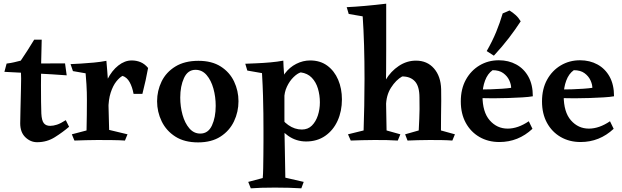

<svg xmlns="http://www.w3.org/2000/svg" viewBox="-20 -765 3387 1045"><path d="M207 -549Q205 -488 204 -423.5Q203 -359 203 -301Q203 -253 203.5 -211Q204 -169 205 -147Q207 -109 218.5 -94.5Q230 -80 253 -80Q270 -80 290 -86.5Q310 -93 338 -111L356 -75Q321 -45 278 -18Q235 9 182 9Q146 9 118 -18Q90 -45 90 -94Q90 -124 91.5 -170.5Q93 -217 94 -277Q95 -312 95 -337Q95 -362 94 -373Q94 -381 82.5 -386.5Q71 -392 55.5 -397Q40 -402 28.5 -407.5Q17 -413 16 -419Q40 -422 56.5 -426Q73 -430 93 -435Q113 -464 129 -489.5Q145 -515 166 -549ZM334 -420 343 -355Q263 -361 179.5 -365Q96 -369 4 -374L16 -419Z M559 -434Q561 -410 563.5 -381.5Q566 -353 567.5 -328Q569 -303 568 -289L574 -58L674 -34L660 0Q634 -2 590.5 -2.5Q547 -3 511 -3Q481 -3 447.5 -2Q414 -1 385 0L371 -34L451 -55Q452 -101 452.5 -139Q453 -177 453 -219Q453 -242 452.5 -262Q452 -282 450.5 -306Q449 -330 446 -366L377 -378L364 -416Q387 -417 421 -419Q455 -421 492 -424.5Q529 -428 559 -434ZM697 -436Q723 -436 745.5 -426.5Q768 -417 786 -395Q779 -357 772.5 -327.5Q766 -298 755 -254H707Q700 -292 685.5 -318Q671 -344 647 -352Q631 -344 613 -321.5Q595 -299 582.5 -261Q570 -223 570 -169L535 -227Q541 -286 565 -333.5Q589 -381 624 -408.5Q659 -436 697 -436Z M1058 10Q984 10 934.5 -21.5Q885 -53 860 -104.5Q835 -156 835 -214Q835 -271 859.5 -321.5Q884 -372 934.5 -403Q985 -434 1060 -434Q1133 -434 1181.5 -403Q1230 -372 1254 -321.5Q1278 -271 1278 -214Q1278 -156 1253.5 -104.5Q1229 -53 1180 -21.5Q1131 10 1058 10ZM1070 -38Q1113 -38 1133.5 -82Q1154 -126 1154 -189Q1154 -238 1141.5 -283Q1129 -328 1104.5 -356.5Q1080 -385 1044 -385Q1002 -385 981.5 -340.5Q961 -296 961 -234Q961 -185 973.5 -140Q986 -95 1010.5 -66.5Q1035 -38 1070 -38Z M1522 -435Q1523 -400 1525.5 -371.5Q1528 -343 1529 -322Q1528 -290 1528 -259.5Q1528 -229 1528 -196Q1528 -162 1528 -126Q1528 -90 1528.5 -45Q1529 0 1530.5 60Q1532 120 1533 202L1633 225L1620 260Q1589 258 1553 257Q1517 256 1476 256Q1432 256 1403 257Q1374 258 1345 260L1331 225L1410 204Q1412 183 1412.5 149.5Q1413 116 1413.5 78Q1414 40 1414 4.5Q1414 -31 1414 -56Q1414 -102 1413.5 -146.5Q1413 -191 1411.5 -244Q1410 -297 1406 -367L1326 -381L1315 -418Q1338 -419 1375 -420.5Q1412 -422 1451.5 -425.5Q1491 -429 1522 -435ZM1668 -436Q1723 -436 1761.5 -407.5Q1800 -379 1820.5 -331Q1841 -283 1841 -224Q1841 -160 1817.5 -108Q1794 -56 1750 -25.5Q1706 5 1646 5Q1592 5 1548 -26Q1504 -57 1475 -108L1494 -150Q1514 -109 1549 -84.5Q1584 -60 1623 -60Q1656 -60 1677.5 -81.5Q1699 -103 1710 -136.5Q1721 -170 1721 -208Q1721 -247 1710.5 -282.5Q1700 -318 1677 -342Q1654 -366 1617 -371Q1599 -366 1577.5 -345Q1556 -324 1541.5 -293Q1527 -262 1527 -226L1499 -287Q1505 -331 1530.5 -365Q1556 -399 1592.5 -417.5Q1629 -436 1668 -436Z M2082 -745Q2082 -686 2082 -621.5Q2082 -557 2082 -494Q2082 -431 2081.5 -376.5Q2081 -322 2080 -282L2084 -55L2159 -34L2145 0Q2115 -2 2085.5 -2.5Q2056 -3 2018 -3Q1982 -3 1950.5 -2Q1919 -1 1889 0L1874 -34L1959 -55Q1961 -117 1962.5 -189Q1964 -261 1964 -335Q1964 -433 1961.5 -518Q1959 -603 1954 -676L1878 -689L1867 -726Q1912 -728 1968 -733Q2024 -738 2082 -745ZM2244 -435Q2305 -435 2342 -392.5Q2379 -350 2381 -280Q2382 -254 2381.5 -216Q2381 -178 2380.5 -136Q2380 -94 2380 -55L2456 -34L2442 0Q2416 -2 2385.5 -2.5Q2355 -3 2318 -3Q2283 -3 2254 -2Q2225 -1 2198 0L2185 -34L2259 -55Q2261 -92 2262 -118.5Q2263 -145 2263.5 -171.5Q2264 -198 2263 -234Q2263 -295 2238.5 -322Q2214 -349 2169 -349Q2135 -330 2108 -287.5Q2081 -245 2081 -186L2046 -230Q2051 -283 2079 -330Q2107 -377 2150.5 -406Q2194 -435 2244 -435Z M2695 -437Q2748 -437 2790 -414Q2832 -391 2856 -347.5Q2880 -304 2880 -241Q2858 -237 2823 -235Q2788 -233 2746.5 -231.5Q2705 -230 2665 -230Q2628 -230 2600.5 -231Q2573 -232 2569 -233V-278Q2577 -278 2600 -278Q2623 -278 2653 -279Q2683 -280 2712 -282Q2741 -284 2762 -287Q2762 -306 2751.5 -328.5Q2741 -351 2719 -367Q2697 -383 2661 -383Q2634 -364 2620 -326.5Q2606 -289 2606 -244Q2606 -155 2645.5 -110Q2685 -65 2743 -65Q2799 -65 2858 -105L2878 -64Q2801 8 2698 8Q2637 8 2589.5 -19.5Q2542 -47 2515 -96.5Q2488 -146 2488 -213Q2488 -281 2515.5 -331Q2543 -381 2590 -409Q2637 -437 2695 -437ZM2753 -708Q2771 -697 2786.5 -683Q2802 -669 2814 -649Q2784 -603 2749.5 -558Q2715 -513 2668 -462L2629 -487Q2660 -541 2680.5 -591Q2701 -641 2716 -692Q2725 -695 2735 -700Q2745 -705 2753 -708Z M3137 -437Q3190 -437 3232 -414Q3274 -391 3298 -347.5Q3322 -304 3322 -241Q3300 -237 3265 -235Q3230 -233 3188.5 -231.5Q3147 -230 3107 -230Q3070 -230 3042.5 -231Q3015 -232 3011 -233V-278Q3019 -278 3042 -278Q3065 -278 3095 -279Q3125 -280 3154 -282Q3183 -284 3204 -287Q3204 -306 3193.5 -328.5Q3183 -351 3161 -367Q3139 -383 3103 -383Q3076 -364 3062 -326.5Q3048 -289 3048 -244Q3048 -155 3087.5 -110Q3127 -65 3185 -65Q3241 -65 3300 -105L3320 -64Q3243 8 3140 8Q3079 8 3031.5 -19.5Q2984 -47 2957 -96.5Q2930 -146 2930 -213Q2930 -281 2957.5 -331Q2985 -381 3032 -409Q3079 -437 3137 -437Z"/></svg>

Font: Ruwudu SemiBold
Style: Regular
Weight: 600
Designer: Becca Hirsbrunner Spalinger
Foundry: SIL International
Version: Version 3.000